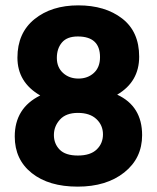

<svg xmlns="http://www.w3.org/2000/svg" viewBox="-20 -686 585 716"><path d="M353 -473Q353 -550 270 -550Q230 -550 211 -527.5Q192 -505 192 -470Q192 -435 215 -414Q238 -393 272.5 -393Q307 -393 330 -414Q353 -435 353 -473ZM270.5 -265Q226 -265 203.5 -240Q181 -215 181 -182.5Q181 -150 202.5 -128Q224 -106 270.5 -106Q317 -106 340.5 -128.5Q364 -151 364 -185Q364 -219 339.5 -242Q315 -265 270.5 -265ZM510 -182Q510 -96 443.5 -43Q377 10 269.5 10Q162 10 98.5 -40.5Q35 -91 35 -177Q35 -283 130 -330Q45 -379 45 -471Q45 -563 108.5 -614.5Q172 -666 272 -666Q372 -666 435.5 -617Q499 -568 499 -474.5Q499 -381 417 -333Q510 -290 510 -182Z"/></svg>

Font: Hind Mysuru
Style: Bold
Weight: 700
Designer: Manushi Parikh, Hitesh Malaviya
Foundry: Indian Type Foundry
Version: Version 0.703;PS 1.0;hotconv 1.0.86;makeotf.lib2.5.63406